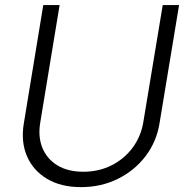

<svg xmlns="http://www.w3.org/2000/svg" viewBox="-20 -748 753 780"><path d="M641.1 -727.5H707.5L627.9 -246.1Q615.7 -171.9 571.3 -113.5Q526.9 -55.2 459 -21.5Q391.1 12.2 309.1 12.2Q227.5 12.2 171.1 -21.5Q114.7 -55.2 89.6 -113.5Q64.5 -171.9 76.7 -246.1L155.8 -727.5H222.2L143.6 -250.5Q133.8 -192.9 152.1 -147.7Q170.4 -102.5 212.9 -76.4Q255.4 -50.3 318.4 -50.3Q381.8 -50.3 433.3 -76.4Q484.9 -102.5 518.6 -147.7Q552.2 -192.9 562 -250.5Z"/></svg>

Font: Inter Tight Light
Style: Italic
Weight: 300
Italic angle: -9.39999°
Designer: Rasmus Andersson
Foundry: rsms
Version: Version 3.004